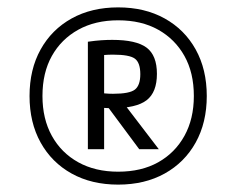

<svg xmlns="http://www.w3.org/2000/svg" viewBox="-20 -760 640 520"><path d="M300 -260Q228 -260 174 -290Q120 -320 90 -374Q60 -428 60 -500Q60 -572 90 -626Q120 -680 174 -710Q228 -740 300 -740Q372 -740 426 -710Q480 -680 510 -626Q540 -572 540 -500Q540 -428 510 -374Q480 -320 426 -290Q372 -260 300 -260ZM300 -295Q363 -295 408.5 -320.5Q454 -346 479.5 -392Q505 -438 505 -500Q505 -563 479.5 -608.5Q454 -654 408.5 -679.5Q363 -705 300 -705Q238 -705 192 -679.5Q146 -654 120.5 -608.5Q95 -563 95 -500Q95 -438 120.5 -392Q146 -346 192 -320.5Q238 -295 300 -295ZM218 -647Q239 -650 254.5 -651Q270 -652 284 -652Q349 -652 377 -631Q405 -610 405 -560Q405 -510 377 -488.5Q349 -467 284 -467Q271 -467 258 -468Q245 -469 227 -471L236 -510Q253 -508 264 -507Q275 -506 286 -506Q331 -506 345.5 -517.5Q360 -529 360 -559Q360 -590 345.5 -601Q331 -612 286 -612Q273 -612 261.5 -611Q250 -610 235 -608L262 -639V-356H218ZM357 -356 256 -492H306L410 -356Z"/></svg>

Font: M PLUS Code Latin Expanded Light
Style: Regular
Weight: 300
Width: 7
Designer: Coji Morishita
Foundry: UNDERFOREST DESIGN
Version: Version 1.002; ttfautohint (v1.8.3)